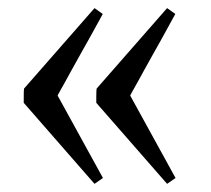

<svg xmlns="http://www.w3.org/2000/svg" viewBox="-20 -466 525 478"><path d="M39.1 -210V-227.1Q39.1 -233.9 39.3 -239.3Q39.6 -244.6 40 -245.6L215.3 -445.8L235.8 -431.2L231 -422.4Q226.1 -413.6 218.3 -399.2Q210.4 -384.8 200.2 -366.5Q189.9 -348.1 179.2 -329.1Q168.5 -310.1 158.4 -291.7Q148.4 -273.4 140.6 -259.3Q132.8 -245.1 127.9 -236.6Q123 -228 123.5 -228L236.3 -22.9L215.3 -8.3ZM219.7 -210V-227.1Q219.7 -233.9 220 -239.3Q220.2 -244.6 220.7 -245.6L396 -445.8L416.5 -431.2L411.6 -422.4Q406.7 -413.6 398.9 -399.2Q391.1 -384.8 380.9 -366.5Q370.6 -348.1 359.9 -329.1Q349.1 -310.1 339.1 -291.7Q329.1 -273.4 321.3 -259.3Q313.5 -245.1 308.6 -236.6Q303.7 -228 304.2 -228L417 -22.9L396 -8.3Z"/></svg>

Font: Gentium Plus Phon
Style: Regular
Weight: 400
Designer: J. Victor Gaultney, Annie Olsen, Iska Routamaa, Becca Hirsbrunner
Foundry: SIL International
Version: Version 5.000